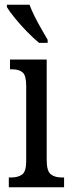

<svg xmlns="http://www.w3.org/2000/svg" viewBox="-20 -786 300 806"><path d="M17 0V-41H27Q56 -41 73 -53.5Q90 -66 90 -110V-425Q90 -469 75 -482Q60 -495 32 -495H22V-536H176V-115Q176 -68 193 -54.5Q210 -41 239 -41H249V0ZM144 -606Q122 -624 94 -652.5Q66 -681 42.5 -710Q19 -739 9 -756V-766H104Q112 -744 125.5 -717Q139 -690 154 -664Q169 -638 180 -619V-606Z"/></svg>

Font: Noto Serif Myanmar ExtraCondensed
Style: Regular
Weight: 400
Width: 2
Designer: Ben Mitchell and the Monotype Design Team
Foundry: Monotype Imaging Inc.
Version: Version 2.106; ttfautohint (v1.8.4.7-5d5b)